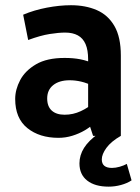

<svg xmlns="http://www.w3.org/2000/svg" viewBox="-20 -518 535 732"><path d="M203 7.5Q130.3 7.5 84.1 -29.8Q37.9 -67.1 37.9 -140.8Q37.9 -176.5 56.9 -212.6Q76 -248.6 117.4 -272.9Q158.8 -297.1 225.7 -297.1Q258.2 -297.3 285.6 -292.1Q313 -286.8 341.4 -274.1L316 -239.9V-291.5Q316 -327.3 306.2 -349.8Q296.4 -372.4 276.8 -383.1Q257.2 -393.8 228.4 -393.8Q203.8 -393.8 169.1 -388.3Q134.3 -382.8 87.4 -365.5L68.3 -461.9Q109.7 -479.5 158.4 -488.8Q207.1 -498.1 250.6 -498.1Q306.1 -498.1 349 -479.5Q392 -460.8 416.3 -418.7Q440.7 -376.6 440.7 -306.2V0H334.9L314.9 -60.7L339 -48.1Q324.8 -34 303.3 -21.2Q281.7 -8.5 255.9 -0.5Q230.1 7.5 203 7.5ZM226.5 -80.6Q258.7 -80.6 287.9 -94.2Q317.2 -107.8 334.6 -124.9L316 -71V-236.9L340.1 -187.7Q311.7 -201.7 289.5 -206.8Q267.4 -212 245.6 -212Q206.2 -212 183 -193.6Q159.9 -175.2 159.9 -142.6Q159.9 -112.1 177.4 -96.3Q194.8 -80.6 226.5 -80.6ZM394.3 193.6Q341.9 193.6 312.4 170.4Q282.9 147.3 282.9 105Q282.9 73.7 300.5 45.7Q318.1 17.7 355.4 -8.6L440.7 0Q403.5 21.4 385.8 45.7Q368.1 70 368.1 89.7Q368.1 106.2 377.9 114.2Q387.8 122.2 406.8 122.2Q420.5 122.2 436.1 117.8Q451.6 113.4 463.5 106.9L481.6 169.6Q464.7 180.9 441.4 187.2Q418 193.6 394.3 193.6Z"/></svg>

Font: Anaheim
Style: Regular
Weight: 400
Designer: Vernon Adams
Foundry: Vernon Adams
Version: Version 2.001